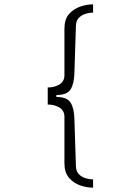

<svg xmlns="http://www.w3.org/2000/svg" viewBox="-20 -706 640 885"><path d="M409 159Q380 159 349.5 148.5Q319 138 298 113.5Q277 89 277 47V-167Q277 -198 252 -211.5Q227 -225 200 -224V-303Q227 -302 252 -315.5Q277 -329 277 -360V-574Q277 -617 298 -641Q319 -665 349.5 -675.5Q380 -686 409 -686V-648Q395 -648 376.5 -643Q358 -638 344.5 -625Q331 -612 330 -589L323 -371Q322 -322 306 -295Q290 -268 240 -268V-259Q290 -259 306 -232Q322 -205 323 -156L330 62Q331 85 344.5 98Q358 111 376.5 116Q395 121 409 121Z"/></svg>

Font: Chivo Mono Thin
Style: Regular
Weight: 250
Designer: Hector Gatti
Foundry: Omnibus-Type
Version: Version 1.008